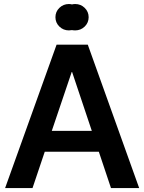

<svg xmlns="http://www.w3.org/2000/svg" viewBox="-20 -954 732 974"><path d="M145 0H5.9L267.1 -727.5H425.3L686 0H543L481.4 -184.1H207ZM242.7 -290H445.8L345.7 -588.9H343.8ZM361.3 -799.8Q353 -799.8 345.2 -801.3Q337.4 -799.8 329.6 -799.8Q301.3 -799.8 281.2 -819.3Q261.2 -838.9 261.2 -866.7Q261.2 -894.5 281.2 -914.1Q301.3 -933.6 329.6 -933.6Q337.4 -933.6 345.2 -931.6Q353 -933.6 361.3 -933.6Q389.6 -933.6 409.7 -914.1Q429.7 -894.5 429.7 -866.7Q429.7 -838.9 409.7 -819.3Q389.6 -799.8 361.3 -799.8Z"/></svg>

Font: Inter Display Semi Bold
Style: Regular
Weight: 600
Designer: Rasmus Andersson
Foundry: rsms
Version: Version 4.000;git-37864ae